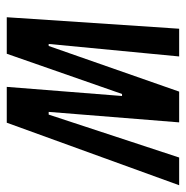

<svg xmlns="http://www.w3.org/2000/svg" viewBox="-11 -539 550 568"><g transform="rotate(90 264.0 -255.0)"><path d="M31 0 65 -510H147L110 -124H116L251 -510H342L311 -124H319L446 -510H528L343 0H237L264 -341H258L139 0Z"/></g></svg>

Font: Saira Ultra Condensed SemiBold
Style: Italic
Weight: 600
Width: 1
Italic angle: -12°
Designer: Hector Gatti with collaboration of the Omnibus-Type team
Foundry: Omnibus-Type
Version: Version 1.001; ttfautohint (v1.8)